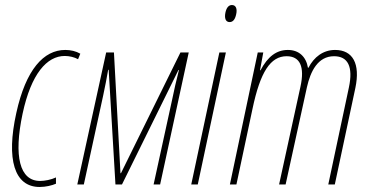

<svg xmlns="http://www.w3.org/2000/svg" viewBox="-20 -735 1467 765"><path d="M138 10C162 10 187 4 203 -3V-28C184 -19 158 -14 140 -14C58 -14 34 -112 70 -282C104 -441 167 -512 238 -512C257 -512 277 -507 291 -499L300 -521C283 -531 262 -536 240 -536C154 -536 83 -458 45 -285C4 -100 37 10 138 10Z M288 0H314L391 -354C400 -395 404 -419 411 -457H413L440 0H466L691 -456H693C681 -410 675 -381 665 -334L592 0H618L732 -526H699L462 -45H460L434 -526H403Z M895 -647C909 -647 917 -659 921 -678C926 -700 920 -715 904 -715C891 -715 882 -704 878 -684C874 -664 878 -647 895 -647ZM742 0H768L880 -526H854Z M896 0H922L986 -301C1017 -449 1058 -511 1122 -511C1175 -511 1195 -470 1177 -389L1092 0H1118L1203 -388C1217 -450 1246 -511 1311 -511C1366 -511 1388 -470 1370 -386L1288 0H1314L1396 -385C1416 -481 1386 -536 1315 -536C1268 -536 1231 -508 1209 -465H1207C1200 -508 1172 -536 1127 -536C1082 -536 1047 -510 1018 -455H1016L1029 -526H1007Z"/></svg>

Font: Noto Sans ExtraCondensed Thin
Style: Italic
Weight: 100
Width: 2
Italic angle: -12°
Designer: Monotype Design Team
Foundry: Monotype Imaging Inc.
Version: Version 2.013